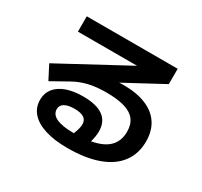

<svg xmlns="http://www.w3.org/2000/svg" viewBox="-156 -929 1249 1186"><g transform="rotate(30 469.0 -335.5)"><path d="M153.3 -127.9Q153.3 -174.3 179.9 -208.3Q206.5 -242.2 256.3 -260.3Q306.2 -278.3 375 -278.3Q566.4 -278.3 566.4 -138.7Q566.4 -104 554.2 -62Q637.2 -77.1 677.5 -117.4Q717.8 -157.7 717.8 -224.6Q717.8 -275.9 693.4 -308.1Q668.9 -340.3 617.9 -355.7Q566.9 -371.1 485.4 -371.1Q417 -371.1 363 -358.6Q309.1 -346.2 260.7 -319.3L140.6 -252L89.8 -350.6L567.4 -608.4H145.5V-717.8H793.9V-608.4L523.9 -462.9L555.7 -463.9Q648.9 -463.9 714.8 -437Q780.8 -410.2 815.2 -357.9Q849.6 -305.7 849.6 -231.4Q849.6 -143.1 802.7 -80.6Q755.9 -18.1 666 14.4Q576.2 46.9 448.2 46.9Q355 46.9 288.8 26.1Q222.7 5.4 188 -33.7Q153.3 -72.8 153.3 -127.9ZM432.6 -52.7H437.5Q456.1 -99.1 456.1 -126Q456.1 -156.2 433.8 -170.9Q411.6 -185.5 366.2 -185.5Q320.3 -185.5 295.9 -170.9Q271.5 -156.2 271.5 -128.9Q271.5 -91.3 312.5 -72Q353.5 -52.7 432.6 -52.7Z"/></g></svg>

Font: Pretendard
Style: Bold
Weight: 700
Designer: Base glyphs from Inter by Rasmus Andersson; Hangeul glyphs from Noto Sans CJK(Source Han Sans) by Jang Soo-young and Kan
Foundry: Kil Hyung-jin
Version: Version 1.309